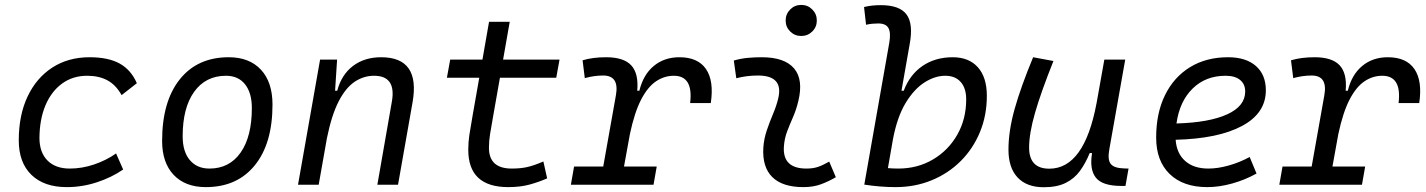

<svg xmlns="http://www.w3.org/2000/svg" viewBox="-20 -764 5899 794"><path d="M268.6 -66.9Q319.3 -66.9 369.6 -84Q419.9 -101.1 460 -129.4L489.3 -63Q441.9 -30.3 381.1 -10.3Q320.3 9.8 256.3 9.8Q162.1 9.8 109.9 -41Q57.6 -91.8 57.6 -183.6Q57.6 -287.6 94 -364.7Q130.4 -441.9 196.3 -484.6Q262.2 -527.3 350.6 -527.3Q427.7 -527.3 474.9 -501.2Q522 -475.1 545.9 -419.9L482.9 -370.6Q459.5 -412.6 424.6 -431.6Q389.6 -450.7 340.3 -450.7Q281.2 -450.7 236.8 -418.5Q192.4 -386.2 168 -328.4Q143.6 -270.5 143.1 -192.4Q143.6 -133.3 176.5 -100.1Q209.5 -66.9 268.6 -66.9Z M831.1 9.8Q746.1 9.8 698.2 -40.8Q650.4 -91.3 650.4 -181.2Q650.4 -344.2 723.4 -435.8Q796.4 -527.3 925.8 -527.3Q1011.2 -527.3 1059.1 -475.8Q1106.9 -424.3 1106.9 -331.5Q1106.9 -170.9 1033.9 -80.6Q960.9 9.8 831.1 9.8ZM846.2 -66.9Q928.7 -66.9 975.1 -133.1Q1021.5 -199.2 1021.5 -317.4Q1021.5 -379.9 993.4 -415.3Q965.3 -450.7 914.6 -450.7Q830.6 -450.7 783 -384.5Q735.4 -318.4 735.4 -200.2Q735.4 -137.2 764.9 -102.1Q794.4 -66.9 846.2 -66.9Z M1212.4 0 1303.7 -517.6H1374L1365.7 -388.7H1374.5Q1392.1 -455.1 1439.7 -491.2Q1487.3 -527.3 1556.2 -527.3Q1719.2 -527.3 1686 -340.3L1626 0H1540.5L1600.6 -344.2Q1619.1 -450.7 1526.9 -450.7Q1484.4 -450.7 1447.3 -426.3Q1410.2 -401.9 1380.9 -345.5Q1351.6 -289.1 1332 -192.9L1297.9 0Z M2082 9.8Q1916.5 9.8 1916.5 -144.5Q1916.5 -175.8 1920.9 -205.3Q1925.3 -234.9 1934.6 -287.1L1961.9 -442.4H1828.1L1841.8 -517.6H1975.1L2002.4 -673.8H2087.9L2060.5 -517.6H2293.9L2280.3 -442.4H2047.4L2020 -287.1Q2011.2 -236.8 2006.6 -209.2Q2002 -181.6 2002 -152.8Q2002 -66.9 2096.2 -66.9Q2132.8 -66.9 2160.6 -73.2Q2188.5 -79.6 2227.1 -96.2L2242.7 -26.4Q2208.5 -11.2 2169.9 -0.7Q2131.3 9.8 2082 9.8Z M2340.8 0 2354 -75.2H2474.6L2526.9 -369.1Q2542 -451.7 2474.6 -451.7Q2437 -451.7 2398.4 -440.9L2389.2 -514.6Q2430.7 -527.3 2486.8 -527.3Q2559.1 -527.3 2590.3 -493.9Q2621.6 -460.4 2615.2 -388.7H2624Q2640.1 -455.1 2683.6 -491.2Q2727.1 -527.3 2789.6 -527.3Q2866.2 -527.3 2899.7 -478.3Q2933.1 -429.2 2919.4 -337.9H2834Q2847.7 -450.7 2766.6 -450.7Q2727.1 -450.7 2692.9 -427.7Q2658.7 -404.8 2631.3 -352.1Q2604 -299.3 2585 -210L2560.5 -75.2H2695.8L2682.6 0Z M3409.2 -95.7 3436.5 -31.2Q3407.7 -14.2 3375.7 -2.2Q3343.8 9.8 3302.2 9.8Q3215.8 9.8 3173.8 -31.7Q3131.8 -73.2 3136.7 -153.3Q3139.2 -189.9 3150.9 -224.6Q3162.6 -259.3 3176.5 -292Q3190.4 -324.7 3197.8 -355Q3222.2 -451.7 3114.3 -451.7Q3067.9 -451.7 3024.9 -440.4L3014.6 -513.7Q3043.5 -522 3072.3 -524.7Q3101.1 -527.3 3129.9 -527.3Q3224.6 -527.3 3263.9 -481Q3303.2 -434.6 3281.2 -345.2Q3272.9 -310.5 3259.8 -280.5Q3246.6 -250.5 3235.4 -221.2Q3224.1 -191.9 3221.7 -157.7Q3215.8 -66.9 3314.9 -66.9Q3341.3 -66.9 3361.6 -73.5Q3381.8 -80.1 3409.2 -95.7ZM3293.5 -615.2Q3266.6 -615.2 3247.8 -633.8Q3229 -652.3 3229 -679.2Q3229 -706.1 3247.8 -724.9Q3266.6 -743.7 3293.5 -743.7Q3320.3 -743.7 3339.1 -724.9Q3357.9 -706.1 3357.9 -679.2Q3357.9 -652.3 3339.1 -633.8Q3320.3 -615.2 3293.5 -615.2Z M3683.6 9.8Q3650.9 9.8 3618.7 7.1Q3586.4 4.4 3554.2 -0.5L3657.7 -587.9Q3664.6 -628.9 3654.1 -647.9Q3643.6 -667 3611.8 -667Q3599.6 -667 3586.9 -665.8Q3574.2 -664.6 3561.5 -661.6L3553.2 -734.9Q3570.3 -739.3 3587.6 -741Q3605 -742.7 3622.6 -742.7Q3700.2 -742.7 3728.8 -704.3Q3757.3 -666 3742.2 -583L3708 -388.7H3717.3Q3742.2 -455.1 3794.9 -491.2Q3847.7 -527.3 3919.9 -527.3Q3986.8 -527.3 4023.9 -485.8Q4061 -444.3 4061 -367.7Q4061 -287.1 4032.7 -218.3Q4004.4 -149.4 3953.1 -98.1Q3901.9 -46.9 3833 -18.6Q3764.2 9.8 3683.6 9.8ZM3672.9 -189 3651.9 -68.8Q3671.9 -66.9 3694.3 -66.9Q3774.4 -66.9 3838.1 -104.5Q3901.9 -142.1 3938.7 -206.8Q3975.6 -271.5 3975.6 -353Q3975.6 -399.4 3952.9 -425Q3930.2 -450.7 3889.2 -450.7Q3846.7 -450.7 3803.5 -423.3Q3760.3 -396 3725.3 -338.4Q3690.4 -280.8 3672.9 -189Z M4296.4 10.3Q4226.1 10.3 4188.2 -30Q4150.4 -70.3 4150.4 -145Q4150.4 -222.2 4175.8 -313Q4201.2 -403.8 4252.4 -527.3L4336.4 -511.7Q4284.7 -382.3 4260.3 -297.4Q4235.8 -212.4 4235.8 -153.8Q4235.8 -66.4 4319.3 -66.4Q4463.9 -66.4 4514.6 -336.9V-336.4L4546.9 -517.6H4633.3L4567.4 -146Q4559.6 -103.5 4573.5 -85.9Q4587.4 -68.4 4630.4 -67.4L4647 -66.9L4634.3 4.9H4617.2Q4539.1 4.9 4512 -29.1Q4484.9 -63 4496.1 -130.9H4486.3Q4469.2 -88.9 4446 -57.1Q4422.9 -25.4 4387 -7.6Q4351.1 10.3 4296.4 10.3Z M4977.1 -66.9Q5016.1 -66.9 5061.3 -79.6Q5106.4 -92.3 5147.9 -114.7L5176.3 -46.4Q5128.9 -20 5075.4 -5.1Q5022 9.8 4972.7 9.8Q4873 9.8 4817.1 -44.4Q4761.2 -98.6 4761.2 -194.8Q4761.2 -296.4 4797.9 -370.8Q4834.5 -445.3 4901.4 -486.3Q4968.3 -527.3 5058.6 -527.3Q5132.3 -527.3 5173.6 -491.2Q5214.8 -455.1 5214.8 -390.6Q5214.8 -295.9 5116.5 -243.2Q5018.1 -190.4 4841.8 -186Q4845.7 -129.9 4881.1 -98.4Q4916.5 -66.9 4977.1 -66.9ZM4845.2 -253.4Q4981 -257.3 5055.2 -291.3Q5129.4 -325.2 5129.4 -385.7Q5129.4 -416 5108.4 -433.3Q5087.4 -450.7 5048.3 -450.7Q4965.8 -450.7 4911.9 -397.7Q4857.9 -344.7 4845.2 -253.4Z M5270.5 0 5283.7 -75.2H5404.3L5456.5 -369.1Q5471.7 -451.7 5404.3 -451.7Q5366.7 -451.7 5328.1 -440.9L5318.8 -514.6Q5360.4 -527.3 5416.5 -527.3Q5488.8 -527.3 5520 -493.9Q5551.3 -460.4 5544.9 -388.7H5553.7Q5569.8 -455.1 5613.3 -491.2Q5656.7 -527.3 5719.2 -527.3Q5795.9 -527.3 5829.3 -478.3Q5862.8 -429.2 5849.1 -337.9H5763.7Q5777.3 -450.7 5696.3 -450.7Q5656.7 -450.7 5622.6 -427.7Q5588.4 -404.8 5561 -352.1Q5533.7 -299.3 5514.6 -210L5490.2 -75.2H5625.5L5612.3 0Z"/></svg>

Font: Cascadia Code NF SemiLight
Style: Italic
Weight: 350
Italic angle: -10°
Monospace: yes
Designer: Aaron Bell
Foundry: Saja Typeworks
Version: Version 2404.023; ttfautohint (v1.8.4)